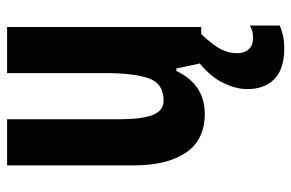

<svg xmlns="http://www.w3.org/2000/svg" viewBox="-160 -427 821 541"><g transform="rotate(-90 250.5 -156.5)"><path d="M445 -547V0H343L328 -70H321Q283 10 200 10Q127 10 91 -43Q55 -96 55 -190V-547H185V-229Q185 -168 197 -137Q209 -106 237 -106Q286 -106 300.5 -148.5Q315 -191 315 -269V-547ZM371 102Q371 121 382 133.5Q393 146 413 146Q426 146 434 143.5Q442 141 449 137V221Q439 226 422.5 230Q406 234 385 234Q327 234 298.5 206.5Q270 179 270 130Q270 95 290 57Q310 19 356 -15L425 0Q393 34 382 56Q371 78 371 102Z"/></g></svg>

Font: Noto Sans Myanmar ExtraCondensed
Style: Bold
Weight: 700
Width: 2
Designer: Monotype Design Team
Foundry: Monotype Imaging Inc.
Version: Version 2.107; ttfautohint (v1.8.4.7-5d5b)